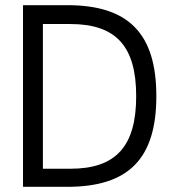

<svg xmlns="http://www.w3.org/2000/svg" viewBox="-20 -723 668 743"><path d="M146 -630H252C428 -630 507 -545 507 -351C507 -156 428 -70 252 -70H146ZM69 -703V0H240C478 0 585 -109 585 -351C585 -596 475 -703 240 -703Z"/></svg>

Font: Mint Spirit
Style: Regular
Weight: 400
Designer: HARENDAL Hirwen
Foundry: Arkandis Digital Foundry.
Version: Version 1.004;FFEdit